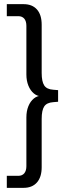

<svg xmlns="http://www.w3.org/2000/svg" viewBox="-20 -725 344 925"><path d="M12.8 180V122.1H67.9Q86.7 122.1 96.9 110Q107.1 97.8 107.1 75.3V-159.4Q107.1 -189.7 116.7 -213.3Q126.3 -236.9 143.3 -250.7Q160.3 -264.5 183.5 -264.5V-260.5Q160.3 -260.5 143.3 -274.6Q126.3 -288.6 116.7 -312.5Q107.1 -336.4 107.1 -366.1V-600.3Q107.1 -623 96.9 -635.1Q86.7 -647.1 67.9 -647.1H12.8V-705H93.6Q135.1 -705 158 -679.4Q180.8 -653.8 180.8 -605.7V-373.5Q180.8 -332.2 193 -313.5Q205.2 -294.7 236.4 -292.7L259.9 -290.7V-234.8L236.4 -232.8Q205.2 -230.6 193 -212.2Q180.8 -193.8 180.8 -152.3V80.7Q180.8 128 158 154Q135.1 180 93.6 180Z"/></svg>

Font: Nunito Sans 12pt ExtraLight Condensed
Style: Regular
Weight: 200
Width: 3
Version: Version 3.101;gftools[0.9.27]